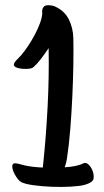

<svg xmlns="http://www.w3.org/2000/svg" viewBox="-20 -682 409 754"><path d="M151 -52Q161 -149 167 -263.5Q173 -378 171 -493Q155 -469 139.5 -449Q124 -429 112 -419Q107 -414 96.5 -412.5Q86 -411 74 -411.5Q62 -412 51.5 -414.5Q41 -417 37 -422Q33 -426 35 -431.5Q37 -437 42 -443Q47 -449 53 -454.5Q59 -460 63 -465Q76 -480 90 -501Q104 -522 116 -544.5Q128 -567 136.5 -589.5Q145 -612 146 -629Q144 -645 150 -653Q155 -662 171 -661.5Q187 -661 197 -656Q234 -639 250.5 -605.5Q267 -572 268 -532Q269 -486 268 -426Q267 -366 264 -302Q261 -238 256 -175Q251 -112 243 -60Q240 -40 234 -25Q284 -28 308 -41Q318 -45 327.5 -36Q337 -27 342.5 -14Q348 -1 348 12.5Q348 26 340 31Q334 36 326.5 39Q319 42 312 44Q293 49 257.5 51Q222 53 184 51.5Q146 50 112.5 45.5Q79 41 63 33Q57 30 50 21Q43 12 37.5 2Q32 -8 29.5 -18Q27 -28 29 -34Q31 -40 36.5 -40.5Q42 -41 49.5 -39.5Q57 -38 65 -35.5Q73 -33 79 -32Q106 -26 148 -24Z"/></svg>

Font: BM YEONSUNG
Style: Regular
Weight: 400
Designer: Bongjin Kim; Myungsoo Han; Jaehyun Keum; Jihee Min; Dokyung Lee; Chorong Kim; Jooyeon Kang; Sang-a Kim;
Foundry: Sandoll Communications Inc.
Version: Version 1.000;PS 1;hotconv 16.6.51;makeotf.lib2.5.65220